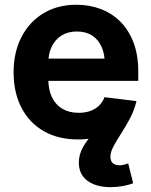

<svg xmlns="http://www.w3.org/2000/svg" viewBox="-20 -564 624 792"><path d="M301.8 11.2Q219.7 11.2 160.2 -23.2Q100.6 -57.6 68.4 -119.9Q36.1 -182.1 36.1 -266.1Q36.1 -348.1 68.4 -410.9Q100.6 -473.6 158.9 -509Q217.3 -544.4 294.9 -544.4Q349.6 -544.4 396.2 -526.6Q442.9 -508.8 477.3 -473.9Q511.7 -439 531 -387.9Q550.3 -336.9 550.3 -270.5V-230.5H93.3V-322.3H479.5L412.6 -298.8Q412.6 -339.8 399.2 -370.4Q385.7 -400.9 359.9 -417.5Q334 -434.1 296.9 -434.1Q259.8 -434.1 233.4 -417.2Q207 -400.4 193.1 -371.1Q179.2 -341.8 179.2 -303.2V-238.8Q179.2 -193.8 194.6 -162.4Q210 -130.9 238.3 -114.7Q266.6 -98.6 304.7 -98.6Q331.1 -98.6 352.3 -106.2Q373.5 -113.8 388.4 -128.2Q403.3 -142.6 411.1 -163.1L543 -147Q531.2 -99.6 498 -64.2Q464.8 -28.8 414.8 -8.8Q364.7 11.2 301.8 11.2ZM436.5 208Q376.5 208 340.8 181.6Q305.2 155.3 305.2 106.9Q305.2 89.4 309.6 73.7Q314 58.1 322.3 43.2Q330.6 28.3 341.8 13.4Q353 -1.5 366.2 -17.1L543 -147Q533.7 -108.4 515.9 -75Q498 -41.5 479.7 -13.2Q461.4 15.1 448.5 39.1Q435.5 63 435.5 83Q435.5 99.6 444.8 108.6Q454.1 117.7 473.6 117.7Q483.4 117.7 491.9 115.5Q500.5 113.3 508.8 109.9L529.3 191.9Q512.2 198.7 487.3 203.4Q462.4 208 436.5 208Z"/></svg>

Font: Inter 20pt
Style: Bold
Weight: 700
Version: Version 4.001;git-66647c0bb